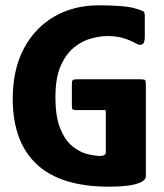

<svg xmlns="http://www.w3.org/2000/svg" viewBox="-20 -698 620 724"><path d="M530 -34Q530 -20 511.5 -11Q493 -2 462 2Q431 6 392 6Q209 6 118.5 -78.5Q28 -163 28 -326Q28 -435 69.5 -514Q111 -593 184.5 -635.5Q258 -678 352 -678Q395 -678 435 -675Q475 -672 497 -664Q513 -659 519.5 -656Q526 -653 526 -638V-558Q526 -536 516.5 -531Q507 -526 495 -533Q470 -547 444.5 -554.5Q419 -562 385 -562Q358 -562 324 -553Q290 -544 259.5 -519.5Q229 -495 209 -450Q189 -405 189 -332Q189 -257 207.5 -212.5Q226 -168 253.5 -146Q281 -124 309.5 -117Q338 -110 358 -110Q379 -110 379 -124V-276Q379 -281 378 -282Q377 -283 372 -283H269Q258 -283 254.5 -285Q251 -287 251 -299V-380Q251 -392 254 -395.5Q257 -399 269 -399H508Q525 -399 527.5 -395.5Q530 -392 530 -375Z"/></svg>

Font: Glory Thin ExtraBold
Style: Regular
Weight: 800
Version: Version 1.011